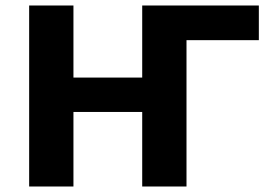

<svg xmlns="http://www.w3.org/2000/svg" viewBox="-20 -678 988 698"><path d="M921 -532H658V0H497V-271H247V0H86V-658H247V-396H497V-658H921Z"/></svg>

Font: Ysabeau Ultrabold
Style: Regular
Weight: 800
Designer: Christian Thalmann (Catharsis Fonts)
Version: Version 0.003